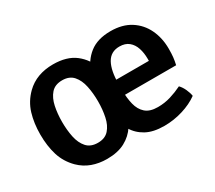

<svg xmlns="http://www.w3.org/2000/svg" viewBox="-103 -706 1029 919"><g transform="rotate(-30 412.0 -247.0)"><path d="M468 -247.5Q468 -197 457.8 -150.2Q447.5 -103.5 423.5 -66.5Q399.5 -29.5 359.5 -8Q319.5 13.5 260 13.5Q215.5 13.5 178 -0.2Q140.5 -14 111.5 -42.5Q72 -82 56.2 -133.2Q40.5 -184.5 40.5 -247.5Q40.5 -310 56.2 -361.8Q72 -413.5 111.5 -452.5Q140.5 -481 178 -494.8Q215.5 -508.5 260 -508.5Q336.5 -508.5 382 -473.2Q427.5 -438 447.8 -378.5Q468 -319 468 -247.5ZM161 -247.5Q161 -202.5 169.2 -163.2Q177.5 -124 199 -99.8Q220.5 -75.5 260.5 -75.5Q300 -75.5 321.5 -99.8Q343 -124 351.2 -163.2Q359.5 -202.5 359.5 -247.5Q359.5 -292.5 351.2 -332Q343 -371.5 321.5 -396Q300 -420.5 260.5 -420.5Q220.5 -420.5 199 -396Q177.5 -371.5 169.2 -332Q161 -292.5 161 -247.5ZM440.5 -210V-293.5H667V-305Q667 -337.5 658.2 -364.2Q649.5 -391 630 -407.2Q610.5 -423.5 578.5 -423.5Q530.5 -423.5 508.2 -383.5Q486 -343.5 486 -270.5V-236.5Q486 -192.5 494.8 -157Q503.5 -121.5 526.8 -100.8Q550 -80 594.5 -80Q631.5 -80 665.2 -90.2Q699 -100.5 730.5 -116Q744 -102 753.2 -81.5Q762.5 -61 765 -43.5Q728.5 -17 678.5 -1.8Q628.5 13.5 576.5 13.5Q515.5 13.5 476.5 -8Q437.5 -29.5 416 -66.2Q394.5 -103 386 -149.8Q377.5 -196.5 377.5 -246.5Q377.5 -321 397.8 -380.2Q418 -439.5 462 -474Q506 -508.5 578.5 -508.5Q643.5 -508.5 688 -480.2Q732.5 -452 755.5 -403.8Q778.5 -355.5 778.5 -296Q778.5 -269 776.5 -250.5Q774.5 -232 769.5 -210Z"/></g></svg>

Font: Signika Medium
Style: Regular
Weight: 500
Designer: Anna Giedry
Foundry: Anna Giedry
Version: Version 2.000